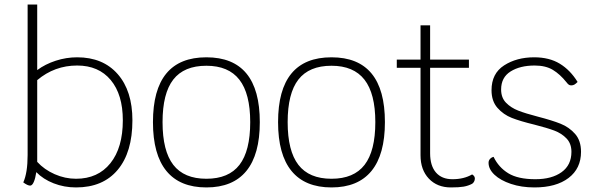

<svg xmlns="http://www.w3.org/2000/svg" viewBox="-20 -811 2605 841"><path d="M560 -284Q560 -144 495.5 -67Q431 10 313 10Q261 10 215 -8Q169 -26 139 -57Q135 -30 128 -14Q121 2 112 2Q101 2 82 -12Q101 -54 101 -132V-791H143V-504Q178 -530 224 -545Q270 -560 318 -560Q431 -560 495.5 -486.5Q560 -413 560 -284ZM518 -284Q518 -397 465 -460.5Q412 -524 318 -524Q219 -524 143 -460V-108V-102Q174 -68 219.5 -48Q265 -28 313 -28Q409 -28 463.5 -96Q518 -164 518 -284Z M650 -276Q650 -560 884 -560Q1118 -560 1118 -276Q1118 -134 1059 -62Q1000 10 884 10Q768 10 709 -62Q650 -134 650 -276ZM1076 -276Q1076 -401 1028.5 -462Q981 -523 884 -523Q786 -523 739 -462.5Q692 -402 692 -276Q692 -150 739 -89Q786 -28 884 -28Q982 -28 1029 -89Q1076 -150 1076 -276Z M1198 -276Q1198 -560 1432 -560Q1666 -560 1666 -276Q1666 -134 1607 -62Q1548 10 1432 10Q1316 10 1257 -62Q1198 -134 1198 -276ZM1624 -276Q1624 -401 1576.5 -462Q1529 -523 1432 -523Q1334 -523 1287 -462.5Q1240 -402 1240 -276Q1240 -150 1287 -89Q1334 -28 1432 -28Q1530 -28 1577 -89Q1624 -150 1624 -276Z M2060 -29Q2060 -22 2056.5 -15.5Q2053 -9 2048 -6Q2031 3 2011 6.5Q1991 10 1955 10Q1895 10 1858.5 -28.5Q1822 -67 1822 -131V-514H1718V-550H1822V-700H1864V-550H2034V-514H1864V-140Q1864 -85 1889.5 -55.5Q1915 -26 1962 -26Q2012 -26 2048 -47Q2060 -40 2060 -29Z M2120 -98Q2120 -108 2126.5 -115Q2133 -122 2142 -124Q2164 -78 2206.5 -52Q2249 -26 2325 -26Q2397 -26 2440 -57Q2483 -88 2483 -146Q2483 -182 2461.5 -204.5Q2440 -227 2408 -239Q2376 -251 2321 -265Q2259 -280 2222 -294.5Q2185 -309 2159 -338.5Q2133 -368 2133 -416Q2133 -489 2188 -524.5Q2243 -560 2320 -560Q2386 -560 2432 -532Q2478 -504 2510 -452Q2502 -444 2496 -440.5Q2490 -437 2482 -437Q2476 -437 2471.5 -440Q2467 -443 2461 -451Q2433 -486 2401.5 -505Q2370 -524 2322 -524Q2258 -524 2216.5 -498Q2175 -472 2175 -419Q2175 -383 2196.5 -361Q2218 -339 2250 -326.5Q2282 -314 2336 -300Q2398 -284 2435.5 -269Q2473 -254 2499 -224.5Q2525 -195 2525 -146Q2525 -73 2470.5 -31.5Q2416 10 2321 10Q2264 10 2218 -5.5Q2172 -21 2146 -45.5Q2120 -70 2120 -98Z"/></svg>

Font: Krub ExtraLight
Style: Regular
Weight: 275
Designer: Ekaluck Peanpanawate
Foundry: Cadson Demak Co.,Ltd.
Version: Version 1.000; ttfautohint (v1.6)